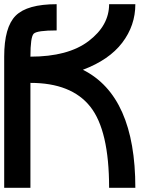

<svg xmlns="http://www.w3.org/2000/svg" viewBox="-20 -895 790 915"><path d="M0 -625Q0 -765.6 54.7 -820.3Q109.4 -875 250 -875V-750Q156.2 -750 140.6 -734.4Q125 -718.8 125 -625Q304.7 -625 402.3 -699.2Q500 -773.4 500 -875H625Q625 -773.4 562.5 -691.4Q500 -609.4 375 -562.5Q625 -437.5 625 0H500Q500 -273.4 410.2 -386.7Q320.3 -500 125 -500V0H0Z"/></svg>

Font: CraftyPE
Style: Regular
Weight: 400
Designer: Erek Butcher
Foundry: Haunted Coop
Version: Version 0.018;April 4, 2024;FontCreator 15.0.0.2962 64-bit